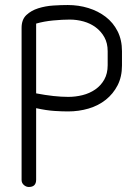

<svg xmlns="http://www.w3.org/2000/svg" viewBox="-20 -745 526 765"><path d="M466 -484Q466 -439 448.5 -405Q431 -371 401.5 -347.5Q372 -324 333 -312.5Q294 -301 251 -301Q228 -301 196.5 -303Q165 -305 124 -314V-29Q124 0 95 0Q84 0 75 -8Q66 -16 66 -28V-634Q66 -667 85 -685Q104 -703 132.5 -712Q161 -721 192.5 -723Q224 -725 250 -725Q293 -725 332 -713Q371 -701 401 -678Q431 -655 448.5 -620.5Q466 -586 466 -541ZM409 -541Q409 -573 396 -596.5Q383 -620 361.5 -636Q340 -652 313 -659.5Q286 -667 258 -667Q229 -667 192 -663.5Q155 -660 124 -651V-373Q197 -359 252 -359Q281 -359 309 -366Q337 -373 359.5 -388.5Q382 -404 395.5 -428Q409 -452 409 -485Z"/></svg>

Font: VDS
Style: Thin
Weight: 100
Width: 0
Designer: artmaker
Foundry: artmaker
Version: Version 1.000 2012 initial release